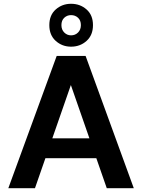

<svg xmlns="http://www.w3.org/2000/svg" viewBox="-20 -996 752 1016"><path d="M24 0 280 -700H433L688 0H545L355 -546L165 0ZM137 -159 173 -264H529L564 -159ZM356 -749Q309 -749 275 -779.5Q241 -810 241 -863Q241 -916 275 -946Q309 -976 356 -976Q404 -976 438 -946Q472 -916 472 -863Q472 -810 438 -779.5Q404 -749 356 -749ZM356 -809Q378 -809 393 -824Q408 -839 408 -863Q408 -888 393 -902Q378 -916 356 -916Q335 -916 320 -902Q305 -888 305 -863Q305 -839 320 -824Q335 -809 356 -809Z"/></svg>

Font: DM Sans 10pt
Style: Bold
Weight: 700
Version: Version 4.004;gftools[0.9.30]